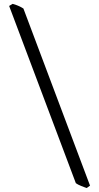

<svg xmlns="http://www.w3.org/2000/svg" viewBox="-20 -801 509 985"><path d="M424.8 163.6Q418.9 161.6 411.1 158.7Q403.3 155.8 395.5 152.6Q387.7 149.4 380.6 145.8Q373.5 142.1 369.1 138.7L26.9 -770.5L44.9 -781.2Q73.2 -773.9 100.1 -757.3L441.9 151.4Z"/></svg>

Font: Gentium Plus CyrE
Style: Regular
Weight: 400
Designer: J. Victor Gaultney, Annie Olsen, Iska Routamaa, Becca Hirsbrunner
Foundry: SIL International
Version: Version 5.000